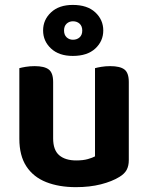

<svg xmlns="http://www.w3.org/2000/svg" viewBox="-20 -757 611 792"><path d="M59.8 -184.8V-259.3H199.2V-186.2Q199.2 -138 224.3 -116.6Q249.4 -95.2 294.2 -95.2Q323 -95.2 342.4 -100.8Q361.8 -106.3 371.9 -112V-259.3H511.3V-96.5Q511.3 -72.9 502.5 -56.4Q493.7 -40 472.7 -27.3Q442.1 -8.4 396.2 3.3Q350.2 15 293.2 15Q223.3 15 170.5 -5.8Q117.7 -26.7 88.8 -70.8Q59.8 -114.9 59.8 -184.8ZM511.3 -213.3H371.9V-475.8Q380.9 -478.5 398 -481.3Q415.1 -484.2 434.6 -484.2Q475.1 -484.2 493.2 -470.4Q511.3 -456.6 511.3 -418.8ZM199.2 -213.3H59.8V-475.8Q68.8 -478.5 85.9 -481.3Q103 -484.2 122.9 -484.2Q163 -484.2 181.1 -470.4Q199.2 -456.6 199.2 -418.8ZM157.8 -631.3Q157.8 -675.4 190.6 -706Q223.3 -736.7 280.3 -736.7Q340.2 -736.7 373.1 -706Q406 -675.4 406 -631.3Q406 -587.3 373.1 -556.8Q340.2 -526.3 280.3 -526.3Q223.3 -526.3 190.6 -556.8Q157.8 -587.3 157.8 -631.3ZM244.2 -631.3Q244.2 -613.1 254.8 -603.1Q265.5 -593.1 280.9 -593.1Q297.6 -593.1 308.5 -603Q319.3 -612.9 319.3 -631Q319.3 -649.2 308.5 -659.2Q297.6 -669.2 280.9 -669.2Q265.5 -669.2 254.8 -659.3Q244.2 -649.4 244.2 -631.3Z"/></svg>

Font: Baloo Tamma 2
Style: Regular
Weight: 400
Designer: Divya Kowshik, Shuchita Grover and Ek Type
Foundry: Ek Type
Version: Version 1.700